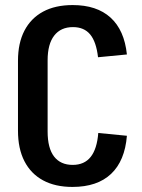

<svg xmlns="http://www.w3.org/2000/svg" viewBox="-20 -729 559 758"><path d="M266 9Q198 9 150 -17Q102 -43 76.5 -92.5Q51 -142 51 -213V-489Q51 -559 76.5 -608Q102 -657 150 -683Q198 -709 267 -709Q362 -709 416.5 -659.5Q471 -610 481 -514L367 -503Q360 -564 336 -593Q312 -622 268 -622Q220 -622 194 -588.5Q168 -555 168 -491V-210Q168 -144 193.5 -111Q219 -78 267 -78Q313 -78 338 -109.5Q363 -141 368 -204L481 -193Q473 -94 418.5 -42.5Q364 9 266 9Z"/></svg>

Font: Pathway Extreme Condensed SemiBold
Style: Regular
Weight: 600
Width: 3
Version: Version 1.001;gftools[0.9.26]